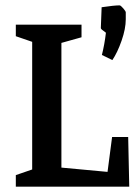

<svg xmlns="http://www.w3.org/2000/svg" viewBox="-20 -696 510 716"><path d="M39 -43 100 -64V-540L39 -561V-604H284V-557L209 -536V-71L381 -55L398 -185H458L462 0H39ZM360 -491Q370 -531 375 -574Q356 -587 356 -591L359 -669Q406 -676 426 -676Q430 -676 439.5 -665Q449 -654 449 -650V-624Q449 -589 433.5 -544.5Q418 -500 399 -472Z"/></svg>

Font: Grenze Medium
Style: Regular
Weight: 500
Designer: Renata Polastri
Foundry: Omnibus-Type
Version: Version 1.002; ttfautohint (v1.8)